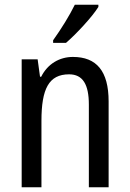

<svg xmlns="http://www.w3.org/2000/svg" viewBox="-20 -786 545 806"><path d="M393 -757V-766H294C272 -721 238 -666 203 -617V-606H257C299 -642 368 -716 393 -757ZM286 -547C230 -547 180 -518 153 -464H148L138 -537H71V0H154V-279C154 -413 185 -474 270 -474C328 -474 353 -431 353 -347V0H436V-360C436 -488 385 -547 286 -547Z"/></svg>

Font: Noto Sans Lao UI Cond
Style: Regular
Weight: 400
Width: 3
Designer: Monotype Design Team
Foundry: Monotype Imaging Inc.
Version: Version 2.000